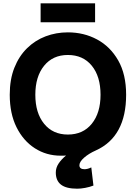

<svg xmlns="http://www.w3.org/2000/svg" viewBox="-20 -921 822 1163"><path d="M556 -786V-901H226V-786ZM39 -347Q39 -233 80 -150.5Q121 -68 191 -23Q261 22 348 22Q354 22 363.5 22Q373 22 380 21Q352 44 335 69.5Q318 95 318 124Q318 173 349.5 197.5Q381 222 448 222Q469 222 496 217Q523 212 546 203L533 93Q521 99 510.5 101.5Q500 104 492 104Q461 104 461 80Q461 59 489.5 34Q518 9 561 -10Q744 -93 744 -347Q744 -471 696 -555Q648 -639 568 -682Q488 -725 391 -725Q320 -725 256.5 -701Q193 -677 144 -629Q95 -581 67 -510.5Q39 -440 39 -347ZM194 -347Q194 -457 247 -522.5Q300 -588 391 -588Q483 -588 536 -523Q589 -458 589 -347Q589 -237 536 -171.5Q483 -106 391 -106Q300 -106 247 -171.5Q194 -237 194 -347Z"/></svg>

Font: Repo Bold
Style: Bold
Weight: 700
Designer: Stefan Peev
Foundry: Context Ltd
Version: Version 1.502